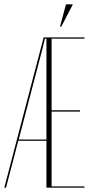

<svg xmlns="http://www.w3.org/2000/svg" viewBox="-35 -873 444 893"><path d="M358 -699V-693H205V-360H337V-354H205V-6H358V0H181V-218H50L-7 0H-15L168 -699ZM164 -652 52 -224H181V-693H174ZM244 -749 272 -853H304L250 -749Z"/></svg>

Font: Moniqa Thin Display
Style: Regular
Weight: 100
Designer: Rajesh Rajput
Foundry: Rajesh Rajput
Version: Version 1.000